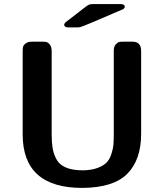

<svg xmlns="http://www.w3.org/2000/svg" viewBox="-20 -898 804 940"><path d="M294 -776Q294 -782 301 -789Q324 -807 357 -832Q401 -867 410.5 -872.5Q420 -878 432 -878H571Q591 -878 591 -865Q591 -862 589.5 -859.5Q588 -857 586 -855.5Q584 -854 581 -852L578 -851Q384 -767 372 -765Q368 -764 361 -764H311Q296 -765 294 -776ZM91 -240V-644Q91 -659 92.5 -667.5Q94 -676 105 -685Q116 -694 137 -694H187Q200 -694 208 -692Q216 -690 224.5 -679Q233 -668 233 -647V-242Q233 -202 237 -176Q241 -150 253.5 -123.5Q266 -97 293 -82.5Q320 -68 362 -65L387 -64Q429 -65 458 -76Q487 -87 502 -102.5Q517 -118 525.5 -144.5Q534 -171 535.5 -191Q537 -211 537 -243V-649Q537 -670 546.5 -680.5Q556 -691 564 -692.5Q572 -694 585 -694H629Q671 -694 671 -648V-243Q671 -116 603.5 -47.5Q536 21 383 22Q91 22 91 -240Z"/></svg>

Font: CMU Sans Serif
Style: Bold
Weight: 700
Version: Version 0.7.0